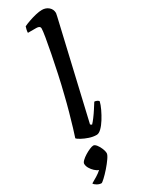

<svg xmlns="http://www.w3.org/2000/svg" viewBox="-307 -835 860 1132"><g transform="rotate(-30 122.5 -269.5)"><path d="M130 0Q106 0 80.5 -8.5Q55 -17 35 -28Q15 -39 10 -46Q16 -63 28.5 -104.5Q41 -146 55.5 -198Q70 -250 82 -300Q97 -359 111 -424Q125 -489 136.5 -548Q148 -607 155 -649Q162 -691 162 -706Q162 -724 136 -724H79Q79 -735 82 -746.5Q85 -758 87 -764Q101 -771 125 -779.5Q149 -788 174 -794Q199 -800 217 -800Q244 -800 262.5 -784Q281 -768 281 -742Q281 -739 276.5 -720Q272 -701 267 -679L126 -73L136 -66Q146 -76 161 -96Q176 -116 190.5 -138.5Q205 -161 215 -177Q224 -177 233 -172.5Q242 -168 244 -163Q239 -142 226 -114.5Q213 -87 196.5 -60.5Q180 -34 162.5 -17Q145 0 130 0ZM12 261Q-2 261 -17 252.5Q-32 244 -36 235Q-18 225 2.5 212.5Q23 200 38 186Q25 182 11.5 169.5Q-2 157 -11 141.5Q-20 126 -20 111Q-20 102 -8 90.5Q4 79 21 68.5Q38 58 54.5 51Q71 44 80 44Q90 44 101 58Q112 72 119.5 90.5Q127 109 127 122Q127 133 111.5 155.5Q96 178 74.5 202.5Q53 227 34.5 244Q16 261 12 261Z"/></g></svg>

Font: Texturina 72pt 72pt Regular
Style: Bold Italic
Weight: 700
Italic angle: -11°
Designer: Guillermo Torres Carreño
Foundry: Omnibus-Type
Version: Version 1.002; ttfautohint (v1.8.3)